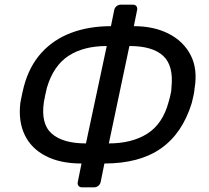

<svg xmlns="http://www.w3.org/2000/svg" viewBox="-20 -770 895 822"><path d="M331 32Q321 32 316 25.5Q311 19 313 9L329 -70Q238 -70 176 -102Q114 -134 86 -192Q58 -250 67 -329Q69 -340 71.5 -352Q74 -364 76.5 -376Q79 -388 82 -399Q105 -486 157 -543.5Q209 -601 285 -629.5Q361 -658 455 -658L469 -727Q471 -737 479 -743.5Q487 -750 497 -750H549Q559 -750 564 -743.5Q569 -737 567 -727L553 -658Q639 -658 702.5 -625.5Q766 -593 796.5 -533.5Q827 -474 813 -391Q812 -378 809 -363.5Q806 -349 801 -329Q761 -199 669 -134.5Q577 -70 427 -70L411 9Q409 19 401 25.5Q393 32 383 32ZM348 -156 437 -573Q338 -573 273.5 -531Q209 -489 181 -395Q177 -378 174 -364.5Q171 -351 168 -334Q154 -240 201.5 -198Q249 -156 348 -156ZM446 -156Q545 -156 611 -198Q677 -240 702 -334Q705 -344 707.5 -354Q710 -364 712 -374.5Q714 -385 714 -395Q724 -489 678.5 -531Q633 -573 534 -573Z"/></svg>

Font: Rubik
Style: Italic
Weight: 400
Italic angle: -12°
Designer: Hubert and Fischer
Foundry: Hubert and Fischer
Version: Version 2.300;gftools[0.9.30]